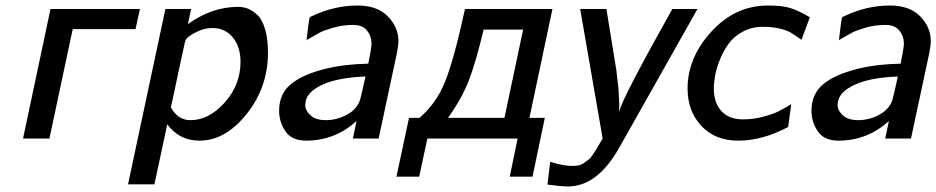

<svg xmlns="http://www.w3.org/2000/svg" viewBox="-20 -505 3414 700"><path d="M64 0 164.1 -472.2H490.2L474.1 -398.9H245.1L160.2 0Z M446.8 167 583 -472.2H676.8L665 -417Q752.9 -480 847.2 -480H848.1Q867.2 -480 884 -473.4Q900.9 -466.8 918.5 -450.4Q936 -434.1 946.5 -398.4Q957 -362.8 957 -313Q957 -187 879.4 -89.6Q801.8 7.8 707 7.8Q633.8 7.8 589.8 -51.8L543 167ZM603 -113.8Q627.9 -66.9 674.8 -66.9Q741.7 -66.9 799.3 -131.3Q856.9 -195.8 856.9 -279.8Q856.9 -334 828.9 -368.4Q800.8 -402.8 754.9 -402.8Q727.1 -402.8 700.4 -390.4Q673.8 -377.9 661.1 -365.2Q656.2 -360.4 653.6 -348.6Q650.9 -336.9 628.9 -234.9Q614.3 -163.6 603 -113.8Z M997.6 -101.1Q997.6 -163.1 1041 -198.5Q1084.5 -233.9 1165.5 -253.9Q1233.4 -271 1322.8 -272.9Q1335 -334 1334.5 -347.2Q1334.5 -373 1318.1 -393.6Q1301.8 -414.1 1267.6 -414.1Q1229.5 -414.1 1195.1 -404.1Q1160.6 -394 1145.5 -386Q1130.4 -377.9 1097.7 -358.9Q1106.4 -437 1109.4 -441.9Q1111.3 -443.8 1118.7 -446.8Q1199.7 -484.9 1283.7 -484.9Q1355.5 -484.9 1394 -445.3Q1432.6 -405.8 1432.6 -355Q1432.6 -339.8 1426.8 -310.1L1360.4 0H1266.6L1279.8 -64Q1201.7 7.8 1095.7 7.8Q1043.9 7.8 1020.8 -26.1Q997.6 -60.1 997.6 -101.1ZM1092.8 -120.1Q1094.7 -99.1 1113.8 -83Q1132.8 -66.9 1167.5 -66.9Q1207.5 -66.9 1244.1 -86.4Q1280.8 -106 1292.5 -140.1Q1295.4 -147.9 1312.5 -226.1Q1211.4 -222.2 1155 -196Q1098.6 -169.9 1093.8 -131.8Z M1425.3 139.2 1471.2 -75.2H1509.3Q1571.3 -128.4 1603.3 -208.7Q1635.3 -289.1 1675.3 -472.2H1994.1L1910.2 -75.2H1966.3L1921.4 139.2H1838.4L1867.2 0H1538.1L1508.3 139.2ZM1613.3 -75.2H1818.4L1819.3 -76.2L1887.2 -397H1743.2Q1715.3 -279.8 1689.7 -212.9Q1664.1 -146 1613.3 -75.2Z M1976.1 168 1985.8 85Q2033.7 100.1 2066.9 100.1Q2079.1 100.1 2090.1 97.7Q2101.1 95.2 2110.6 88.1Q2120.1 81.1 2126.5 76.4Q2132.8 71.8 2141.4 58.8Q2149.9 45.9 2152.8 41Q2155.8 36.1 2165.3 20Q2174.8 3.9 2177.2 0L2095.2 -472.2H2190.9L2227.1 -249L2234.9 -180.2L2237.8 -125L2236.8 -97.2Q2251 -151.4 2431.2 -472.2H2522.9L2237.8 33.2Q2157.7 175.3 2049.8 174.8Q2027.8 174.8 1976.1 168Z M2486.8 -182.1Q2486.8 -294.9 2573.7 -389.9Q2660.6 -484.9 2779.8 -484.9Q2833 -484.9 2862.8 -475.3Q2892.6 -465.8 2932.6 -441.9L2901.9 -359.9Q2875 -378.9 2862.3 -386.5Q2849.6 -394 2823.7 -400.6Q2797.9 -407.2 2760.7 -407.2Q2720.7 -407.2 2688.2 -389.6Q2655.8 -372.1 2636.7 -345.9Q2617.7 -319.8 2604.7 -287.8Q2591.8 -255.9 2587.2 -229.5Q2582.5 -203.1 2582.5 -182.1Q2582.5 -130.4 2610.1 -100.1Q2637.7 -69.8 2688.5 -69.8Q2726.6 -69.8 2762.2 -79.3Q2797.9 -88.9 2816.9 -98.4Q2835.9 -107.9 2864.7 -125L2853.5 -42Q2759.3 7.8 2671.9 7.8Q2586.9 7.8 2536.9 -46.1Q2486.8 -100.1 2486.8 -182.1Z M2938.5 -101.1Q2938.5 -163.1 2981.9 -198.5Q3025.4 -233.9 3106.4 -253.9Q3174.3 -271 3263.7 -272.9Q3275.9 -334 3275.4 -347.2Q3275.4 -373 3259 -393.6Q3242.7 -414.1 3208.5 -414.1Q3170.4 -414.1 3136 -404.1Q3101.6 -394 3086.4 -386Q3071.3 -377.9 3038.6 -358.9Q3047.4 -437 3050.3 -441.9Q3052.2 -443.8 3059.6 -446.8Q3140.6 -484.9 3224.6 -484.9Q3296.4 -484.9 3335 -445.3Q3373.5 -405.8 3373.5 -355Q3373.5 -339.8 3367.7 -310.1L3301.3 0H3207.5L3220.7 -64Q3142.6 7.8 3036.6 7.8Q2984.9 7.8 2961.7 -26.1Q2938.5 -60.1 2938.5 -101.1ZM3033.7 -120.1Q3035.6 -99.1 3054.7 -83Q3073.7 -66.9 3108.4 -66.9Q3148.4 -66.9 3185.1 -86.4Q3221.7 -106 3233.4 -140.1Q3236.3 -147.9 3253.4 -226.1Q3152.3 -222.2 3095.9 -196Q3039.6 -169.9 3034.7 -131.8Z"/></svg>

Font: CMU Bright
Style: SemiBoldOblique
Weight: 600
Italic angle: -12°
Version: Version 0.7.0